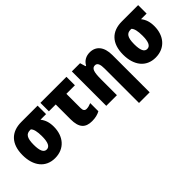

<svg xmlns="http://www.w3.org/2000/svg" viewBox="10 -1252 2181 2181"><g transform="rotate(-45 1100.5 -161.5)"><path d="M274 10C426 10 516 -101 516 -253C516 -323 499 -373 464 -417H554V-553H292C131 -553 35 -458 35 -276C35 -104 122 10 274 10ZM275 -127C230 -127 208 -173 208 -271C208 -381 237 -417 296 -417H309C333 -394 344 -347 344 -272C344 -173 321 -127 275 -127Z M868 10C921 10 963 -1 997 -20V-151C970 -140 946 -133 922 -133C894 -133 880 -151 880 -187V-417H1017V-553H599V-417H709V-179C709 -42 763 10 868 10Z M1390 240H1561V-360C1561 -493 1498 -563 1400 -563C1343 -563 1293 -538 1265 -485H1256L1236 -553H1104V0H1275V-250C1275 -370 1289 -417 1338 -417C1377 -417 1390 -379 1390 -310Z M1889 10C2041 10 2131 -101 2131 -253C2131 -323 2114 -373 2079 -417H2169V-553H1907C1746 -553 1650 -458 1650 -276C1650 -104 1737 10 1889 10ZM1890 -127C1845 -127 1823 -173 1823 -271C1823 -381 1852 -417 1911 -417H1924C1948 -394 1959 -347 1959 -272C1959 -173 1936 -127 1890 -127Z"/></g></svg>

Font: Noto Sans Condensed Black
Style: Regular
Weight: 900
Width: 3
Designer: Monotype Design Team
Foundry: Monotype Imaging Inc.
Version: Version 2.013